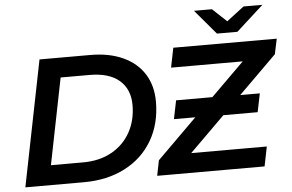

<svg xmlns="http://www.w3.org/2000/svg" viewBox="-58 -979 1618 1065"><g transform="rotate(-5 751.0 -447.0)"><path d="M181 -700H464Q569 -700 646 -664.5Q723 -629 763.5 -564Q804 -499 804 -411Q804 -288 749.5 -195Q695 -102 596 -51Q497 0 368 0H41ZM372 -110Q464 -110 532 -148Q600 -186 636.5 -252.5Q673 -319 673 -403Q673 -491 616 -540.5Q559 -590 450 -590H289L193 -110ZM1484 -615 1273 -406H1382L1361 -303H1170L974 -109H1395L1373 0H775L792 -85L1014 -305H895L916 -408H1118L1303 -591H904L926 -700H1502ZM1439 -894 1288 -757H1174L1058 -894H1158L1237 -820L1334 -894Z"/></g></svg>

Font: Montserrat Alternates SemiBold
Style: Italic
Weight: 600
Italic angle: -11.3°
Designer: Julieta Ulanovsky
Foundry: Julieta Ulanovsky
Version: Version 7.200